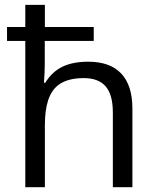

<svg xmlns="http://www.w3.org/2000/svg" viewBox="-20 -780 652 800"><path d="M85.4 -609.4H9.3V-667.5H85.4V-759.8H167V-667.5H370.6V-609.4H166.5V-513.7Q166.5 -477.1 163.1 -435.1H168.5Q197.3 -481.4 240.5 -502.2Q283.7 -522.9 347.7 -522.9Q438.5 -522.9 485.1 -473.6Q531.7 -424.3 531.7 -327.1V0H450.2V-311.5Q450.2 -385.3 420.4 -419.9Q390.6 -454.6 328.6 -454.6Q260.3 -454.6 221.7 -424.8Q193.8 -402.8 180.4 -361.6Q167 -320.3 167 -257.8V0H85.4Z"/></svg>

Font: Viking Open Sans
Style: Regular
Weight: 400
Foundry: Ascender Corporation
Version: Version 2.001